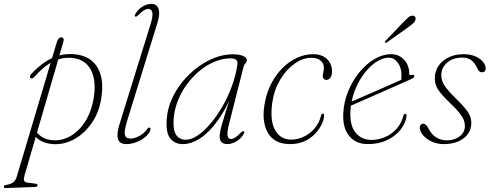

<svg xmlns="http://www.w3.org/2000/svg" viewBox="-80 -737 2539 992"><path d="M247 -519.5 47 168.5Q42 187 44.2 195.8Q46.5 204.5 64.5 207L101 211.5Q108 212.5 111 214.5Q114 216.5 114 220Q114 223.5 111 226Q108 228.5 102.5 229L-50 234.5Q-55.5 235 -57.8 233Q-60 231 -60 227.5Q-60 224 -57.8 222Q-55.5 220 -52 219.5Q-32.5 216 -21.2 210.8Q-10 205.5 -3.8 197.2Q2.5 189 6.5 176L213 -517.5Q215 -523.5 217 -528Q219 -532.5 221.5 -535.8Q224 -539 226.5 -540.8Q229 -542.5 231.5 -543.5Q234 -544.5 236.5 -544.5Q243.5 -544.5 247.2 -538.5Q251 -532.5 247 -519.5ZM97.5 -339.5Q94 -335 88.8 -332.8Q83.5 -330.5 79 -333Q73.5 -337 75 -343Q76.5 -349 81.5 -354.5Q115.5 -391.5 151.2 -415.5Q187 -439.5 224.5 -450Q262 -460.5 301.5 -457Q355 -453 390 -426.2Q425 -399.5 439.5 -352Q454 -304.5 444.5 -237Q434 -160.5 395.8 -104Q357.5 -47.5 304 -18Q250.5 11.5 193 7.5Q153.5 4.5 126 -12.2Q98.5 -29 82.5 -64.5L99 -71Q113 -44.5 136 -29.8Q159 -15 192.5 -12.5Q241 -9 285.2 -34.5Q329.5 -60 361.8 -111.8Q394 -163.5 405.5 -239Q414 -301 402.2 -343.8Q390.5 -386.5 362.5 -410Q334.5 -433.5 295 -437.5Q242 -443 194 -419Q146 -395 97.5 -339.5Z M733 -617.5 577 -113Q560 -57 565.5 -39Q571 -21 593 -21Q615 -21 639 -33.8Q663 -46.5 680.5 -70.5Q683 -74.5 685.5 -76.2Q688 -78 691 -78Q695 -78 696.8 -74.8Q698.5 -71.5 697 -66Q692 -47.5 672.5 -30.8Q653 -14 626.2 -3.2Q599.5 7.5 572.5 7.5Q551 7.5 539.2 -2.8Q527.5 -13 527 -37Q526.5 -61 539.5 -102L698 -612.5Q711.5 -656 706.8 -673.5Q702 -691 686 -691Q676.5 -691 664.5 -684.2Q652.5 -677.5 636 -660.5Q630 -654.5 626.2 -652.2Q622.5 -650 619 -651.5Q615.5 -653 616.2 -657Q617 -661 619.5 -665.5Q629 -681.5 642.5 -693Q656 -704.5 671.5 -710.8Q687 -717 701.5 -717Q719.5 -717 730.2 -706.2Q741 -695.5 742.2 -673.5Q743.5 -651.5 733 -617.5Z M1103.5 -97Q1092.5 -52.5 1095.8 -35.8Q1099 -19 1112.5 -19Q1123.5 -19 1134.5 -26Q1145.5 -33 1162 -49.5Q1168 -55.5 1172 -57.8Q1176 -60 1179.5 -58.5Q1183 -57 1182.2 -53Q1181.5 -49 1179 -44.5Q1164.5 -20 1140.8 -6.2Q1117 7.5 1094.5 7.5Q1076.5 7.5 1065.8 -1.5Q1055 -10.5 1055 -31Q1055 -42 1057.5 -56.2Q1060 -70.5 1067 -95.8Q1074 -121 1087.5 -163.5Q1101 -206 1122.5 -272.5L1129 -270.5Q1091.5 -180.5 1047.8 -118.2Q1004 -56 957 -24.2Q910 7.5 864.5 7.5Q823 7.5 799.5 -22.2Q776 -52 781.5 -121.5Q785 -173.5 806.5 -222.5Q828 -271.5 862.5 -314Q897 -356.5 939.8 -388.5Q982.5 -420.5 1029.5 -438.5Q1076.5 -456.5 1123 -456.5Q1146.5 -456.5 1162.5 -452.5Q1178.5 -448.5 1187 -441.8Q1195.5 -435 1195.5 -426Q1195.5 -420.5 1192 -415Q1188.5 -409.5 1184.2 -404Q1180 -398.5 1178.5 -392.5ZM817.5 -127Q812.5 -66 829.8 -40.5Q847 -15 880 -15Q908.5 -15 941.5 -37.2Q974.5 -59.5 1007.5 -98.2Q1040.5 -137 1069 -186.5Q1097.5 -236 1118 -291.8Q1138.5 -347.5 1146.5 -404Q1149 -421 1139.5 -428.2Q1130 -435.5 1111.5 -435.5Q1071.5 -435.5 1031 -419.2Q990.5 -403 954 -373.2Q917.5 -343.5 888.2 -304.8Q859 -266 840.5 -220.5Q822 -175 817.5 -127Z M1529.5 -438.5Q1484.5 -438.5 1441.2 -407.5Q1398 -376.5 1367 -324.2Q1336 -272 1327 -208.5Q1313.5 -114 1341.5 -64.5Q1369.5 -15 1426 -15.5Q1456.5 -16 1487.8 -30Q1519 -44 1543.8 -71.5Q1568.5 -99 1578.5 -139.5Q1580 -145.5 1582.2 -147.8Q1584.5 -150 1587.5 -150Q1591 -150 1592.8 -147.8Q1594.5 -145.5 1594.5 -140.5Q1594.5 -122 1583.2 -97Q1572 -72 1550 -48Q1528 -24 1495.2 -8.2Q1462.5 7.5 1419 7.5Q1335.5 7.5 1302.2 -54Q1269 -115.5 1290 -214.5Q1300 -265 1323.5 -309Q1347 -353 1380.2 -386.2Q1413.5 -419.5 1454 -438.2Q1494.5 -457 1538 -457Q1570 -457 1591.5 -445Q1613 -433 1624.2 -413.2Q1635.5 -393.5 1635.5 -369Q1635.5 -347 1627 -335.5Q1618.5 -324 1606.5 -324Q1598 -324 1592.8 -329.5Q1587.5 -335 1587.5 -343.5Q1587.5 -352.5 1590.5 -364Q1593.5 -375.5 1593.5 -386Q1593.5 -409.5 1576.5 -424Q1559.5 -438.5 1529.5 -438.5Z M1718 -203.5Q1718 -203.5 1738 -212.5Q1758 -221.5 1790.2 -235.5Q1822.5 -249.5 1860 -265.8Q1897.5 -282 1933.2 -298Q1969 -314 1996 -326L1990 -314Q1992.5 -321 1993.5 -328.2Q1994.5 -335.5 1994.5 -348Q1994.5 -386.5 1975.5 -412.8Q1956.5 -439 1928 -439Q1897.5 -439 1864.2 -417.2Q1831 -395.5 1801.8 -357.2Q1772.5 -319 1753.2 -269.2Q1734 -219.5 1730.5 -164.5Q1726.5 -89 1757.2 -51.5Q1788 -14 1839.5 -14Q1874 -14 1907.8 -28Q1941.5 -42 1967.5 -69.8Q1993.5 -97.5 2004 -139Q2005.5 -144.5 2008 -146.8Q2010.5 -149 2013.5 -149Q2017.5 -149 2019.5 -146Q2021.5 -143 2020.5 -136.5Q2015.5 -100.5 1989.8 -67.5Q1964 -34.5 1921 -13.5Q1878 7.5 1821 7.5Q1779.5 7.5 1750.2 -11Q1721 -29.5 1706 -64.5Q1691 -99.5 1693.5 -149Q1696 -209 1718.2 -264Q1740.5 -319 1775.8 -362.5Q1811 -406 1854 -431.5Q1897 -457 1940.5 -457Q1969.5 -457 1990.5 -443.2Q2011.5 -429.5 2023 -406.8Q2034.5 -384 2034.5 -357Q2034.5 -352 2037.8 -349.8Q2041 -347.5 2047 -349.5Q2054 -352 2057.2 -350Q2060.5 -348 2060.5 -343.5Q2060.5 -339 2055.8 -335.2Q2051 -331.5 2037 -325Q2019.5 -317 1989.5 -304Q1959.5 -291 1924.2 -275.2Q1889 -259.5 1853.2 -243.8Q1817.5 -228 1787.5 -215Q1757.5 -202 1739.5 -194Q1721.5 -186 1721.5 -186ZM2001.5 -620Q2018.5 -637.5 2030.2 -647.2Q2042 -657 2053.5 -656Q2062.5 -655 2065.8 -648Q2069 -641 2066 -632.5Q2062.5 -623 2052 -614Q2041.5 -605 2027.5 -595L1919 -518Q1917 -516.5 1914.2 -515.8Q1911.5 -515 1910 -517Q1907.5 -519 1909.2 -522Q1911 -525 1913.5 -527.5Z M2227.5 -12Q2269 -12 2295.5 -33Q2322 -54 2322 -86.5Q2322 -102 2315.8 -117.8Q2309.5 -133.5 2293.2 -154Q2277 -174.5 2246 -204Q2214 -235 2196.8 -256Q2179.5 -277 2173 -294.8Q2166.5 -312.5 2166.5 -334.5Q2166.5 -368 2185 -395.8Q2203.5 -423.5 2237 -440.2Q2270.5 -457 2315.5 -457Q2350.5 -457 2376 -445.8Q2401.5 -434.5 2415.5 -417.5Q2429.5 -400.5 2429.5 -382.5Q2429.5 -374 2424.2 -368.8Q2419 -363.5 2410.5 -363.5Q2402.5 -363.5 2396.2 -368.8Q2390 -374 2384.5 -386.5Q2373.5 -412 2355.2 -425.8Q2337 -439.5 2309.5 -439.5Q2259.5 -439.5 2229.8 -413Q2200 -386.5 2200 -349Q2200 -332 2206 -315.8Q2212 -299.5 2227.8 -279.5Q2243.5 -259.5 2273.5 -230Q2306 -198 2323.8 -176.5Q2341.5 -155 2348.2 -137.8Q2355 -120.5 2355 -101Q2355 -70.5 2338 -45.8Q2321 -21 2289 -6.8Q2257 7.5 2213 7.5Q2178 7.5 2150 -5.8Q2122 -19 2105.5 -39Q2089 -59 2089 -78.5Q2089 -87 2093.8 -92.5Q2098.5 -98 2106 -98Q2112 -98 2119 -93.2Q2126 -88.5 2132.5 -75Q2150 -41.5 2174.2 -26.8Q2198.5 -12 2227.5 -12Z"/></svg>

Font: Fraunces Thin
Style: Italic
Weight: 250
Italic angle: -16°
Version: Version 1.000;[b76b70a41]